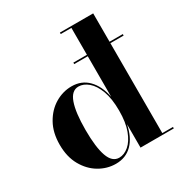

<svg xmlns="http://www.w3.org/2000/svg" viewBox="-175 -885 983 1029"><g transform="rotate(-30 316.5 -370.0)"><path d="M611 -9V0H405V-144.5Q390.5 -71.5 350.5 -31Q310.5 9.5 248.5 9.5Q194.5 9.5 146.2 -19Q98 -47.5 67.8 -101Q37.5 -154.5 37.5 -229.5Q37.5 -304.5 67.8 -358.2Q98 -412 146.2 -440.8Q194.5 -469.5 248.5 -469.5Q310 -469.5 350.2 -428.5Q390.5 -387.5 405 -314.5V-741H339V-750H545V-9ZM405 -229.5Q405 -303 386.8 -352Q368.5 -401 339.8 -425.5Q311 -450 280 -450Q237 -450 217 -393.5Q197 -337 197 -229.5Q197 -122 217 -66Q237 -10 280 -10Q311 -10 339.8 -34.5Q368.5 -59 386.8 -107.8Q405 -156.5 405 -229.5ZM321 -574.5H627V-565.5H321Z"/></g></svg>

Font: Bodoni* 24pt
Style: Bold
Weight: 700
Version: Version 2.3